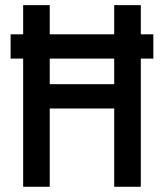

<svg xmlns="http://www.w3.org/2000/svg" viewBox="-20 -713 626 733"><path d="M20.5 -489.3H68.4V0H169.9V-298.8H416V0H517.6V-489.3H565.4V-582H517.6V-693.4H416V-582H169.9V-693.4H68.4V-582H20.5ZM169.9 -391.6V-489.3H416V-391.6Z"/></svg>

Font: Cascadia Code PL
Style: Regular
Weight: 400
Monospace: yes
Designer: Aaron Bell
Foundry: Saja Typeworks
Version: Version 2404.023